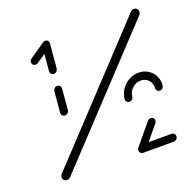

<svg xmlns="http://www.w3.org/2000/svg" viewBox="-99 -618 717 717"><g transform="rotate(-20 260.0 -259.5)"><path d="M126.3 -231.1Q120 -231.1 115.9 -235.6Q111.9 -240 112.2 -246.3L119.6 -329.6Q120.4 -335.9 125 -340.4Q129.6 -344.8 135.9 -344.8Q142.2 -344.8 146.3 -340.4Q150.4 -335.9 150 -329.6L143 -246.3Q142.6 -240 137.6 -235.6Q132.6 -231.1 126.3 -231.1ZM151.1 -518.5Q157 -518.5 161.1 -514.8Q165.2 -511.1 165.2 -505.2Q165.2 -496.7 157.8 -490.7L97 -449.3Q92.6 -446.7 88.1 -446.7Q82.2 -446.7 78.1 -450.6Q74.1 -454.4 74.1 -460.4Q74.1 -468.9 81.9 -474.1L142.6 -515.6Q146.3 -518.5 151.1 -518.5ZM140.4 -391.1Q134.1 -391.1 130 -395.6Q125.9 -400 126.3 -406.3L134.8 -503.3Q135.6 -509.6 140.2 -514.1Q144.8 -518.5 151.1 -518.5Q157.4 -518.5 161.5 -514.1Q165.6 -509.6 165.2 -503.3L156.7 -406.3Q155.9 -400 151.3 -395.6Q146.7 -391.1 140.4 -391.1ZM503.3 -517Q510.4 -517 515 -512.4Q519.6 -507.8 519.6 -501.1Q519.6 -493.7 514.8 -488.1L64.4 -7.4Q58.5 -1.5 51.1 -1.5Q44.1 -1.5 39.4 -6.1Q34.8 -10.7 34.8 -17.4Q34.8 -25.2 40 -30.4L490 -511.1Q495.9 -517 503.3 -517ZM338.5 -15.2Q339.3 -21.5 344.1 -25.9Q348.9 -30.4 355.2 -30.4H476.7Q482.6 -30.4 486.5 -26.5Q490.4 -22.6 490.4 -16.7Q490.4 -9.6 485.4 -4.8Q480.4 0 473.7 0H352.6Q346.3 0 342.2 -4.4Q338.1 -8.9 338.5 -15.2ZM353 -0.7Q347 -0.7 343.1 -4.8Q339.3 -8.9 339.3 -14.4Q339.3 -20.7 343 -25.6L410.4 -106.3Q415.2 -112.2 423 -112.2Q428.9 -112.2 433 -108.1Q437 -104.1 437 -97.8Q437 -93 432.6 -87.8L365.6 -6.7Q360.4 -0.7 353 -0.7ZM370 -196.7Q363.7 -196.7 359.6 -201.1Q355.6 -205.6 355.9 -211.9Q357.8 -232.2 369.4 -249.6Q381.1 -267 399.4 -277.2Q417.8 -287.4 438.1 -287.4Q458.5 -287.4 475 -277.2Q491.5 -267 500.2 -249.6Q508.9 -232.2 507 -211.9Q506.3 -205.6 501.7 -201.1Q497 -196.7 490.7 -196.7Q484.4 -196.7 480.4 -201.1Q476.3 -205.6 476.7 -211.9Q477.8 -224.1 472.6 -234.4Q467.4 -244.8 457.6 -250.9Q447.8 -257 435.6 -257Q417 -257 402.4 -243.7Q387.8 -230.4 386.3 -211.9Q385.9 -205.6 381.1 -201.1Q376.3 -196.7 370 -196.7Z"/></g></svg>

Font: 26F Galaxy Sans Light
Style: Italic
Weight: 300
Italic angle: -5°
Designer: C₂₉H₂₅N₃O₅
Version: Version 1.200